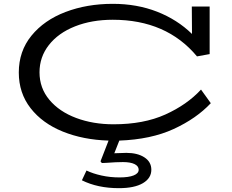

<svg xmlns="http://www.w3.org/2000/svg" viewBox="-20 -720 1209 1001"><path d="M602 13 576 79Q616 77 639 77Q697 77 733 100.5Q769 124 769 165Q769 209 725 235Q681 261 600 261Q489 261 407 220L431 169Q464 185 509 195Q554 205 603 205Q651 205 677 194.5Q703 184 703 165Q703 146 681.5 135.5Q660 125 621 125Q586 125 534 129L511 130L504 121L546 13Q414 9 307.5 -34Q201 -77 139.5 -156Q78 -235 78 -342Q78 -453 144 -534Q210 -615 321.5 -657.5Q433 -700 568 -700Q694 -700 799 -659Q904 -618 981 -543L980 -686H1073V-438L1007 -426Q848 -617 568 -617Q458 -617 371 -582.5Q284 -548 235 -485.5Q186 -423 186 -343Q186 -261 237.5 -199.5Q289 -138 377 -105Q465 -72 572 -72Q729 -72 842 -123Q955 -174 1028 -253L1079 -182Q1004 -102 885.5 -47.5Q767 7 602 13Z"/></svg>

Font: BioRhyme Expanded
Style: Regular
Weight: 400
Width: 7
Designer: Aoife Mooney
Foundry: Aoife Mooney Type
Version: Version 1.000